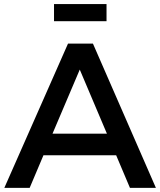

<svg xmlns="http://www.w3.org/2000/svg" viewBox="-20 -912 778 932"><path d="M1 0 310.1 -700.2H431.2L736.8 0H610.8L543.9 -158.2H190.9L124 0ZM234.9 -263.2H499L367.2 -574.2ZM242.2 -809.1V-892.1H497.1V-809.1Z"/></svg>

Font: Trueno
Style: Rg
Weight: 400
Designer: Julieta Ulanovsky
Foundry: Julieta Ulanovsky
Version: Version 3.001b